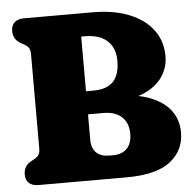

<svg xmlns="http://www.w3.org/2000/svg" viewBox="-51 -751 815 803"><g transform="rotate(-5 356.5 -350.0)"><path d="M691.5 -168Q691.5 -92.5 632.8 -46.2Q574 0 448.5 0H78.5Q52.5 0 38.8 -12.8Q25 -25.5 25 -49Q25 -84.5 56 -101.5L71 -110Q85 -118 90 -127.2Q95 -136.5 95 -153V-547Q95 -563.5 90 -572.8Q85 -582 71 -590L56 -598.5Q25 -615.5 25 -651Q25 -674.5 38.8 -687.2Q52.5 -700 78.5 -700H367Q455 -700 519.5 -674.2Q584 -648.5 619.2 -601.5Q654.5 -554.5 654.5 -491Q654.5 -442 627 -403Q599.5 -364 546.8 -341.8Q494 -319.5 417 -319.5L434 -343Q517.5 -343 575 -321Q632.5 -299 662 -259.8Q691.5 -220.5 691.5 -168ZM374.5 -276.5H233.5V-373.5H343.5Q379.5 -373.5 403.8 -386Q428 -398.5 440.2 -424Q452.5 -449.5 452.5 -488.5Q452.5 -524.5 438.2 -550Q424 -575.5 396 -589.2Q368 -603 325.5 -603H310.5V-170.5Q310.5 -134 329.8 -115.5Q349 -97 384 -97H400.5Q425 -97 442.8 -106.5Q460.5 -116 470 -134.5Q479.5 -153 479.5 -180Q479.5 -225.5 452.5 -251Q425.5 -276.5 374.5 -276.5Z"/></g></svg>

Font: Fraunces 144pt S100 Black
Style: Regular
Weight: 900
Version: Version 1.000